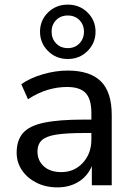

<svg xmlns="http://www.w3.org/2000/svg" viewBox="-20 -801 573 830"><path d="M228 9Q178 9 138 -11Q98 -31 75 -65Q52 -99 52 -141Q52 -194 79 -225.5Q106 -257 170 -270.5Q234 -284 342 -284H375V-313Q375 -372 350.5 -398.5Q326 -425 270 -425Q228 -425 186 -412.5Q144 -400 101 -372L72 -437Q110 -464 165.5 -480Q221 -496 272 -496Q369 -496 416 -449.5Q463 -403 463 -304V0H377V-83Q359 -40 320 -15.5Q281 9 228 9ZM245 -57Q301 -57 338 -97Q375 -137 375 -198V-226H344Q266 -226 222.5 -219Q179 -212 160.5 -194.5Q142 -177 142 -146Q142 -107 169.5 -82Q197 -57 245 -57ZM273 -546Q222 -546 187.5 -580.5Q153 -615 153 -664Q153 -713 187.5 -747Q222 -781 273 -781Q324 -781 358.5 -747Q393 -713 393 -664Q393 -615 358.5 -580.5Q324 -546 273 -546ZM273 -593Q304 -593 323.5 -613.5Q343 -634 343 -664Q343 -694 323.5 -714Q304 -734 273 -734Q242 -734 222.5 -714Q203 -694 203 -664Q203 -634 222.5 -613.5Q242 -593 273 -593Z"/></svg>

Font: Nunito Sans Medium
Style: Regular
Weight: 500
Designer: Vernon Adams
Foundry: Vernon Adams
Version: Version 3.101; ttfautohint (v1.8.4.7-5d5b);gftools[0.9.27]